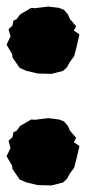

<svg xmlns="http://www.w3.org/2000/svg" viewBox="-20 -542 262 585"><path d="M95 -318 61 -326 40 -335 18 -367 17 -377 0 -406 12 -431 6 -453 18 -464 21 -479 31 -484 41 -498 75 -518 86 -517 127 -522 160 -518 175 -512 187 -498 193 -484 212 -462 205 -449 222 -437 214 -402 206 -371 192 -352 184 -337 172 -326 137 -317ZM95 22 61 14 40 5 18 -27 17 -37 0 -66 12 -91 6 -113 18 -124 21 -139 31 -144 41 -158 75 -178 86 -177 127 -182 160 -178 175 -172 187 -158 193 -144 212 -122 205 -109 222 -97 214 -62 206 -31 192 -12 184 3 172 14 137 23Z"/></svg>

Font: Winky Rough Black
Style: Regular
Weight: 900
Designer: Simon Atzbach
Foundry: typofactur
Version: Version 1.206; ttfautohint (v1.8.4.7-5d5b)